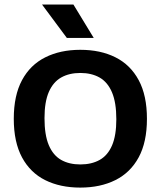

<svg xmlns="http://www.w3.org/2000/svg" viewBox="-20 -823 712 850"><path d="M335.5 7.5Q246.5 7.5 180.2 -25.5Q114 -58.5 77.5 -126.2Q41 -194 41 -297Q41 -400.5 77.5 -468.2Q114 -536 180.5 -569.2Q247 -602.5 335.5 -602.5Q425 -602.5 491.2 -569.2Q557.5 -536 594 -468.2Q630.5 -400.5 630.5 -297Q630.5 -194 594 -126.5Q557.5 -59 491 -25.8Q424.5 7.5 335.5 7.5ZM335.5 -95Q385.5 -95 421.2 -115Q457 -135 476 -179.2Q495 -223.5 495 -295Q495 -369 475.8 -414.2Q456.5 -459.5 420.8 -479.8Q385 -500 335.5 -500Q286.5 -500 251 -480Q215.5 -460 196.2 -416Q177 -372 177 -300Q177 -225.5 196 -180.5Q215 -135.5 250.5 -115.2Q286 -95 335.5 -95ZM276 -655 166 -803H305L395 -655Z"/></svg>

Font: Encode Sans SC Condensed Thin SemiBold
Style: Regular
Weight: 600
Version: Version 3.002